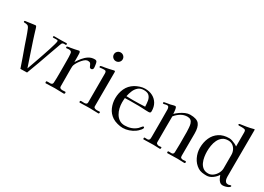

<svg xmlns="http://www.w3.org/2000/svg" viewBox="-11 -1534 3166 2299"><g transform="rotate(30 1572.5 -384.0)"><path d="M584 -528Q584 -516 570 -516Q567 -516 564 -516.5Q561 -517 558 -517Q546 -517 537 -513.5Q528 -510 523 -499Q517 -486 512.5 -472.5Q508 -459 503 -445Q493 -417 483 -389.5Q473 -362 463 -334Q434 -250 403.5 -166Q373 -82 341 2L250 4Q228 -63 204 -129.5Q180 -196 156 -263Q139 -312 122.5 -361Q106 -410 86 -458Q74 -487 58 -493.5Q42 -500 13 -500Q3 -500 3 -510Q3 -520 11 -521Q11 -521 30.5 -523.5Q50 -526 76.5 -530Q103 -534 123.5 -536.5Q144 -539 145 -539Q152 -539 155 -536Q158 -533 161 -527Q166 -517 168.5 -505.5Q171 -494 175 -483Q184 -455 192.5 -426Q201 -397 211 -368Q238 -286 265.5 -205Q293 -124 320 -43Q326 -59 339 -96Q352 -133 369 -181Q386 -229 403.5 -280.5Q421 -332 436 -378.5Q451 -425 460 -458.5Q469 -492 469 -503Q469 -514 460.5 -515.5Q452 -517 444 -517Q434 -517 424.5 -516.5Q415 -516 404 -516Q395 -516 395 -526Q395 -531 399 -533.5Q403 -536 407 -537Q412 -537 417 -537Q422 -537 426 -537H502Q520 -537 538 -538Q556 -539 574 -539Q584 -539 584 -528Z M1009 -445Q1009 -435 1001.5 -426.5Q994 -418 983 -418Q968 -418 961.5 -428Q955 -438 950.5 -451Q946 -464 937 -474Q928 -484 907 -484Q903 -484 899.5 -484Q896 -484 892 -483Q875 -480 855 -462Q835 -444 816.5 -419.5Q798 -395 786 -371Q774 -347 773 -331Q772 -315 772 -299.5Q772 -284 772 -269Q772 -215 772.5 -161Q773 -107 773 -54Q773 -39 785.5 -32.5Q798 -26 811 -26Q821 -26 831 -27Q841 -28 851 -28Q856 -28 858 -23.5Q860 -19 860 -15Q860 1 844 1Q814 1 784 -0.5Q754 -2 724 -2Q693 -2 661.5 0Q630 2 598 2Q594 2 592.5 -4Q591 -10 591 -14Q591 -24 599 -25Q610 -27 622 -26Q634 -25 644 -25Q659 -25 668.5 -31.5Q678 -38 679 -54Q681 -86 681.5 -119Q682 -152 682 -185V-282Q681 -325 681.5 -367.5Q682 -410 678 -452Q677 -472 667 -480.5Q657 -489 637 -489Q629 -489 620.5 -487.5Q612 -486 603 -486Q595 -486 595 -498Q595 -505 602 -508Q612 -511 623 -512.5Q634 -514 644 -515Q671 -520 698 -525Q725 -530 752 -537Q761 -534 765 -526Q767 -522 768 -504Q769 -486 769 -462.5Q769 -439 769 -418.5Q769 -398 769 -390Q791 -425 819 -460Q847 -495 883 -518Q919 -541 964 -541Q988 -541 995 -526Q1002 -511 1004 -491Q1006 -480 1007.5 -468Q1009 -456 1009 -445Z M1335 -15Q1335 -10 1332 -5.5Q1329 -1 1324 -1Q1296 -1 1268.5 -2.5Q1241 -4 1212 -4H1185Q1155 -4 1125.5 -2.5Q1096 -1 1067 -1Q1063 -1 1061.5 -6Q1060 -11 1060 -14Q1060 -19 1061 -21.5Q1062 -24 1067 -25Q1072 -27 1078.5 -26.5Q1085 -26 1091 -26Q1098 -26 1104 -25.5Q1110 -25 1117 -25Q1131 -25 1142.5 -31.5Q1154 -38 1154 -54V-454Q1154 -471 1148 -480.5Q1142 -490 1123 -490Q1109 -490 1094.5 -488.5Q1080 -487 1066 -485Q1058 -485 1058 -494Q1058 -504 1066 -507Q1078 -511 1091.5 -512.5Q1105 -514 1117 -516Q1145 -521 1173 -527Q1201 -533 1228 -540Q1231 -541 1236 -541Q1247 -541 1247 -529Q1247 -411 1246.5 -292Q1246 -173 1246 -54Q1246 -38 1260.5 -31.5Q1275 -25 1288 -25Q1298 -25 1308.5 -26Q1319 -27 1329 -27Q1333 -27 1334 -22Q1335 -17 1335 -15ZM1254 -707Q1254 -682 1236 -664.5Q1218 -647 1193 -647Q1168 -647 1150 -664.5Q1132 -682 1132 -707Q1132 -732 1150 -749.5Q1168 -767 1193 -767Q1218 -767 1236 -749.5Q1254 -732 1254 -707Z M1770 -351Q1769 -392 1763 -429.5Q1757 -467 1734 -491.5Q1711 -516 1659 -516Q1612 -516 1582.5 -490.5Q1553 -465 1537 -426.5Q1521 -388 1513 -348Q1538 -347 1562 -346.5Q1586 -346 1610 -346Q1650 -346 1690 -347.5Q1730 -349 1770 -351ZM1885 -122Q1885 -117 1883 -116Q1880 -106 1868.5 -92Q1857 -78 1843 -65.5Q1829 -53 1820 -47Q1787 -24 1745.5 -10Q1704 4 1663 4Q1629 4 1587.5 -7Q1546 -18 1517 -37Q1461 -74 1435 -134Q1409 -194 1409 -259Q1409 -333 1438 -396Q1467 -459 1531 -498Q1560 -515 1596 -526.5Q1632 -538 1665 -538Q1724 -538 1769 -514Q1814 -490 1839.5 -446.5Q1865 -403 1865 -343Q1865 -326 1857.5 -321Q1850 -316 1835 -316Q1815 -316 1795 -317Q1775 -318 1755 -319Q1727 -321 1699.5 -321Q1672 -321 1644 -321Q1610 -321 1576 -321Q1542 -321 1508 -319Q1507 -303 1506 -288Q1505 -273 1505 -257Q1505 -220 1514 -180.5Q1523 -141 1543 -107.5Q1563 -74 1594 -53.5Q1625 -33 1669 -33Q1714 -33 1755 -47Q1796 -61 1830 -92Q1839 -101 1846.5 -111.5Q1854 -122 1863 -130Q1868 -135 1874 -135Q1879 -135 1882 -131Q1885 -127 1885 -122Z M2524 -15Q2524 -2 2509 -2Q2487 -2 2464 -3.5Q2441 -5 2418 -5Q2384 -5 2348.5 -3.5Q2313 -2 2278 -2Q2274 -2 2273 -8.5Q2272 -15 2272 -19Q2272 -27 2282 -27Q2292 -27 2298 -27Q2303 -27 2308.5 -26.5Q2314 -26 2319 -26Q2348 -26 2351 -55Q2354 -114 2353.5 -174Q2353 -234 2353 -293Q2353 -304 2353 -315.5Q2353 -327 2353 -338Q2352 -361 2350 -394.5Q2348 -428 2341 -449Q2325 -501 2271 -501Q2222 -501 2181 -476Q2140 -451 2110 -413Q2109 -340 2109 -268Q2109 -196 2109 -124V-55Q2109 -40 2122 -33Q2135 -26 2148 -26Q2156 -26 2163.5 -27.5Q2171 -29 2178 -29Q2182 -29 2183 -24Q2184 -19 2184 -16Q2184 -12 2181.5 -7Q2179 -2 2173 -2Q2151 -2 2129.5 -3.5Q2108 -5 2086 -5Q2052 -5 2018 -3.5Q1984 -2 1949 -2Q1944 -2 1943.5 -8.5Q1943 -15 1943 -19Q1943 -27 1952 -27Q1961 -27 1966 -27Q1971 -27 1976 -26.5Q1981 -26 1986 -26Q2015 -26 2018 -55Q2019 -69 2019 -83Q2019 -97 2019 -111Q2019 -197 2019 -283.5Q2019 -370 2018 -456Q2018 -470 2012 -484Q2006 -498 1989 -498Q1976 -498 1964 -494Q1952 -490 1939 -490Q1932 -490 1932 -500Q1932 -502 1932.5 -504.5Q1933 -507 1934 -508Q1935 -509 1937 -509.5Q1939 -510 1940 -511Q1958 -516 1977.5 -518Q1997 -520 2015 -524Q2032 -527 2048 -532.5Q2064 -538 2080 -538Q2087 -538 2091 -531Q2096 -522 2099 -505.5Q2102 -489 2103.5 -472Q2105 -455 2105 -444Q2127 -466 2157.5 -487.5Q2188 -509 2221.5 -523.5Q2255 -538 2287 -538Q2379 -538 2411.5 -497.5Q2444 -457 2444 -370Q2444 -292 2443.5 -214Q2443 -136 2443 -58Q2443 -39 2454.5 -32.5Q2466 -26 2482 -26Q2490 -26 2498 -27.5Q2506 -29 2513 -29Q2519 -29 2521.5 -24.5Q2524 -20 2524 -15Z M2953 -367Q2953 -401 2939 -431Q2925 -461 2899 -480Q2873 -499 2836 -499Q2788 -499 2757.5 -476Q2727 -453 2709.5 -416.5Q2692 -380 2685.5 -338Q2679 -296 2679 -258Q2679 -224 2685 -185Q2691 -146 2706.5 -112Q2722 -78 2750 -56.5Q2778 -35 2821 -35Q2857 -35 2887 -57.5Q2917 -80 2935 -114Q2953 -148 2953 -181ZM3139 -40Q3139 -35 3134 -30Q3129 -25 3125 -22Q3112 -12 3087.5 -5Q3063 2 3046 2Q3020 2 3003 -13Q2986 -28 2975.5 -50Q2965 -72 2957 -93Q2935 -58 2897 -30.5Q2859 -3 2816 -3Q2787 -3 2756.5 -7.5Q2726 -12 2700 -28Q2643 -64 2613.5 -125.5Q2584 -187 2584 -252Q2584 -330 2612 -392.5Q2640 -455 2695.5 -491.5Q2751 -528 2833 -528Q2851 -528 2873 -521Q2895 -514 2916.5 -503.5Q2938 -493 2951 -482V-676Q2951 -708 2934.5 -712.5Q2918 -717 2891 -717Q2882 -717 2873 -716.5Q2864 -716 2855 -716Q2851 -716 2847.5 -719Q2844 -722 2844 -726Q2844 -733 2849 -735Q2851 -737 2853.5 -737Q2856 -737 2859 -738Q2880 -742 2901.5 -744.5Q2923 -747 2945 -751Q2967 -755 2988 -759.5Q3009 -764 3030 -770Q3031 -770 3033.5 -771Q3036 -772 3037 -772Q3042 -772 3043 -768Q3044 -764 3044 -760Q3044 -636 3043 -513Q3042 -390 3042 -266V-117Q3042 -100 3046 -82Q3050 -64 3061.5 -52Q3073 -40 3094 -40Q3104 -40 3113 -44Q3122 -48 3132 -48Q3139 -48 3139 -40Z"/></g></svg>

Font: Kaisei Tokumin
Style: Regular
Weight: 400
Designer: Font-Kai, 金井和夫
Foundry: KAZUO KANAI
Version: Version 5.003